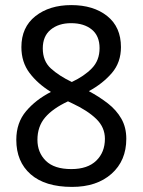

<svg xmlns="http://www.w3.org/2000/svg" viewBox="-20 -815 560 754"><path d="M260 -795Q347 -795 401 -752Q455 -709 455 -630Q455 -570 419.5 -528.5Q384 -487 329 -457Q370 -435 403.5 -409Q437 -383 456.5 -349Q476 -315 476 -270Q476 -184 418 -132.5Q360 -81 263 -81Q157 -81 100.5 -130.5Q44 -180 44 -266Q44 -333 82.5 -378.5Q121 -424 180 -454Q128 -486 96 -528.5Q64 -571 64 -630Q64 -708 119 -751.5Q174 -795 260 -795ZM259 -724Q210 -724 179 -698.5Q148 -673 148 -625Q148 -575 180 -546Q212 -517 262 -493Q311 -516 341 -547Q371 -578 371 -626Q371 -674 340.5 -699Q310 -724 259 -724ZM127 -266Q127 -216 160 -183.5Q193 -151 260 -151Q324 -151 358 -184Q392 -217 392 -270Q392 -315 358 -348Q324 -381 264 -409L247 -417Q187 -389 157 -353.5Q127 -318 127 -266Z"/></svg>

Font: Noto Sans Kannada UI SemiCondensed
Style: Regular
Weight: 400
Width: 4
Designer: Jelle Bosma - Monotype Design Team
Foundry: Monotype Imaging Inc.
Version: Version 2.005; ttfautohint (v1.8.4.7-5d5b)